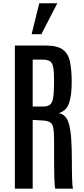

<svg xmlns="http://www.w3.org/2000/svg" viewBox="-20 -1133 504 1153"><path d="M69.3 0V-859.4H256.8Q324.7 -859.4 357.7 -834.7Q390.6 -810.1 400.6 -761Q410.6 -711.9 410.6 -638.2Q410.6 -559.6 394.8 -513.4Q378.9 -467.3 332.5 -453.6Q355.5 -449.7 370.8 -433.8Q386.2 -418 395 -385.3Q403.8 -352.5 407.7 -298.1Q411.6 -243.7 411.6 -161.6Q411.6 -154.3 411.6 -137.2Q411.6 -120.1 412.1 -99.1Q412.6 -78.1 413.1 -57.4Q413.6 -36.6 415 -21.2Q416.5 -5.9 418.5 0H312Q310.1 -3.9 308.6 -20.8Q307.1 -37.6 306.4 -64.5Q305.7 -91.3 305.2 -127.2Q304.7 -163.1 304.7 -205.1Q304.7 -247.1 304.7 -293.5Q304.7 -340.3 300.3 -364.7Q295.9 -389.2 280.5 -398.7Q265.1 -408.2 232.4 -409.7L176.3 -413.1V0ZM176.3 -493.2H238.3Q265.6 -493.2 279.8 -503.9Q293.9 -514.6 299.3 -546.9Q304.7 -579.1 304.7 -642.6V-648.4Q304.7 -701.2 299.6 -728.5Q294.4 -755.9 280 -765.4Q265.6 -774.9 235.8 -774.9H176.3ZM169.9 -927.7 215.8 -1113.3H324.2L228.5 -927.7Z"/></svg>

Font: Antonio Medium
Style: Regular
Weight: 500
Designer: Vernon Adams
Foundry: Vernon Adams
Version: Version 1.002